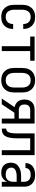

<svg xmlns="http://www.w3.org/2000/svg" viewBox="1212 -1780 576 3040"><g transform="rotate(90 1500.0 -260.0)"><path d="M247 8Q220 8 193.5 2.5Q167 -3 144 -16.5Q121 -30 103.5 -50.5Q86 -71 75 -95.5Q64 -120 60 -146.5Q56 -173 56 -200V-320Q56 -347 60 -373.5Q64 -400 75 -424.5Q86 -449 103.5 -469.5Q121 -490 144 -503.5Q167 -517 193.5 -522.5Q220 -528 247 -528Q272 -528 297 -524Q322 -520 344 -509Q366 -498 384.5 -480.5Q403 -463 415 -441Q427 -419 432.5 -394.5Q438 -370 438 -345V-340H360V-343Q360 -366 353 -388Q346 -410 330 -426.5Q314 -443 292 -450.5Q270 -458 247 -458Q230 -458 213.5 -454Q197 -450 183 -440Q169 -430 159.5 -416Q150 -402 144 -386.5Q138 -371 136 -354Q134 -337 134 -320V-200Q134 -183 136 -166Q138 -149 144 -133.5Q150 -118 159.5 -104Q169 -90 183 -80Q197 -70 213.5 -66Q230 -62 247 -62Q270 -62 292 -69.5Q314 -77 330 -93.5Q346 -110 353 -132Q360 -154 360 -177V-180H438V-175Q438 -150 432.5 -125.5Q427 -101 415 -79Q403 -57 384.5 -39.5Q366 -22 344 -11Q322 0 297 4Q272 8 247 8Z M711 0V-450H558V-520H942V-450H789V0Z M1250 8Q1223 8 1196.5 2.5Q1170 -3 1146.5 -16Q1123 -29 1104.5 -49.5Q1086 -70 1075 -94.5Q1064 -119 1060 -146Q1056 -173 1056 -200V-320Q1056 -347 1060 -374Q1064 -401 1075 -425.5Q1086 -450 1104.5 -470.5Q1123 -491 1146.5 -504Q1170 -517 1196.5 -522.5Q1223 -528 1250 -528Q1277 -528 1303.5 -522.5Q1330 -517 1353.5 -504Q1377 -491 1395.5 -470.5Q1414 -450 1425 -425.5Q1436 -401 1440 -374Q1444 -347 1444 -320V-200Q1444 -173 1440 -146Q1436 -119 1425 -94.5Q1414 -70 1395.5 -49.5Q1377 -29 1353.5 -16Q1330 -3 1303.5 2.5Q1277 8 1250 8ZM1250 -62Q1267 -62 1284 -66Q1301 -70 1315 -79.5Q1329 -89 1339.5 -103Q1350 -117 1356 -133Q1362 -149 1364 -166Q1366 -183 1366 -200V-320Q1366 -337 1364 -354Q1362 -371 1356 -387Q1350 -403 1339.5 -417Q1329 -431 1315 -440.5Q1301 -450 1284 -454Q1267 -458 1250 -458Q1233 -458 1216 -454Q1199 -450 1185 -440.5Q1171 -431 1160.5 -417Q1150 -403 1144 -387Q1138 -371 1136 -354Q1134 -337 1134 -320V-200Q1134 -183 1136 -166Q1138 -149 1144 -133Q1150 -117 1160.5 -103Q1171 -89 1185 -79.5Q1199 -70 1216 -66Q1233 -62 1250 -62Z M1540 0 1677 -203Q1650 -208 1626 -222Q1602 -236 1585.5 -257.5Q1569 -279 1562.5 -306Q1556 -333 1556 -360Q1556 -382 1560 -403.5Q1564 -425 1574 -444Q1584 -463 1600 -478.5Q1616 -494 1635.5 -503.5Q1655 -513 1676.5 -516.5Q1698 -520 1719 -520H1936V0H1858V-200H1765L1631 0ZM1858 -270V-450H1719Q1702 -450 1684.5 -444.5Q1667 -439 1655 -425.5Q1643 -412 1638.5 -395Q1634 -378 1634 -360Q1634 -342 1638.5 -325Q1643 -308 1655 -295Q1667 -282 1684.5 -276Q1702 -270 1719 -270Z M2358 0V-450H2170V-257Q2170 -236 2169.5 -214.5Q2169 -193 2167 -171.5Q2165 -150 2161 -128.5Q2157 -107 2149.5 -87Q2142 -67 2130 -48.5Q2118 -30 2099 -19Q2080 -8 2059 -4Q2038 0 2016 0V-70Q2030 -70 2043 -75.5Q2056 -81 2064.5 -92Q2073 -103 2077.5 -116.5Q2082 -130 2084.5 -144Q2087 -158 2088.5 -172Q2090 -186 2091 -199.5Q2092 -213 2092 -227Q2092 -241 2092 -255V-520H2436V0Z M2714 8Q2683 8 2652.5 -0.5Q2622 -9 2599.5 -30Q2577 -51 2566.5 -81.5Q2556 -112 2556 -143Q2556 -168 2562.5 -193Q2569 -218 2585 -237.5Q2601 -257 2623 -270.5Q2645 -284 2669 -292Q2693 -300 2718 -303Q2743 -306 2769 -306H2858V-355Q2858 -376 2851 -397Q2844 -418 2828 -432Q2812 -446 2791 -452Q2770 -458 2749 -458Q2730 -458 2711 -454.5Q2692 -451 2675.5 -440.5Q2659 -430 2649.5 -413Q2640 -396 2640 -377V-375H2562V-378Q2562 -401 2569 -422.5Q2576 -444 2589 -462.5Q2602 -481 2620.5 -494Q2639 -507 2660.5 -514.5Q2682 -522 2704 -525Q2726 -528 2749 -528Q2773 -528 2797 -524.5Q2821 -521 2843 -511Q2865 -501 2883.5 -485Q2902 -469 2914 -448Q2926 -427 2931 -403Q2936 -379 2936 -355V0H2858V-86Q2850 -65 2835.5 -46.5Q2821 -28 2802 -15Q2783 -2 2760 3Q2737 8 2714 8ZM2746 -62Q2769 -62 2791.5 -69.5Q2814 -77 2829.5 -94Q2845 -111 2851.5 -134Q2858 -157 2858 -180V-236H2769Q2754 -236 2739 -234.5Q2724 -233 2709.5 -229.5Q2695 -226 2681 -220Q2667 -214 2656 -204Q2645 -194 2639.5 -179.5Q2634 -165 2634 -150Q2634 -130 2643 -111.5Q2652 -93 2668.5 -81.5Q2685 -70 2705 -66Q2725 -62 2746 -62Z"/></g></svg>

Font: Iosevka
Style: Regular
Weight: 400
Monospace: yes
Designer: Belleve Invis
Foundry: Belleve Invis
Version: Version 33.2.3; ttfautohint (v1.8.4)